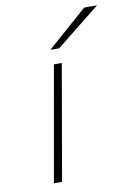

<svg xmlns="http://www.w3.org/2000/svg" viewBox="-84 -785 573 838"><g transform="rotate(-10 203.0 -366.0)"><path d="M86 0 176 -511H211L122 0ZM172 -576 349 -732H406L211 -576Z"/></g></svg>

Font: Overpass Thin
Style: Italic
Weight: 250
Italic angle: -10°
Designer: Delve Withrington, Dave Bailey, Thomas Jockin
Foundry: Delve Fonts LLC
Version: Version 4.000